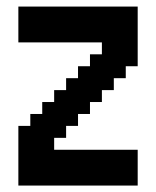

<svg xmlns="http://www.w3.org/2000/svg" viewBox="-20 -576 484 596"><path d="M148.1 -111.1H407.4V0H37V-185.2H74.1V-222.2H111.1V-259.3H148.1V-296.3H185.2V-333.3H222.2V-370.4H259.3V-407.4H296.3V-444.4H37V-555.6H407.4V-370.4H370.4V-333.3H333.3V-296.3H296.3V-259.3H259.3V-222.2H222.2V-185.2H185.2V-148.1H148.1Z"/></svg>

Font: Jersey 15
Style: Regular
Weight: 400
Designer: Sarah Cadigan-Fried
Version: Version 1.001; ttfautohint (v1.8.4.7-5d5b)